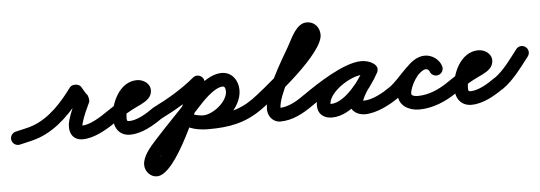

<svg xmlns="http://www.w3.org/2000/svg" viewBox="-93 -759 3567 1268"><g transform="rotate(-5 1690.0 -124.5)"><path d="M18.5 50.5C61.1 39.3 104.1 32.8 145.9 17.2C274.3 -30.6 371.9 -135.4 451.3 -243.3C459.1 -254.1 437 -260.6 414.6 -261.6C392.2 -262.6 369.6 -258 376.5 -246.7C391 -222.8 405.3 -192.9 426.1 -174.4C430.5 -170.4 429.1 -186.3 425.9 -201.8C422.7 -217.3 417.7 -232.4 415.2 -227C392.8 -179 370.3 -131.5 355.7 -80.4C337.9 -17.8 355.7 52 434 52C509.4 52 596 1.7 655.8 -40.1C676.2 -54.4 681.1 -82.5 666.9 -102.8C652.6 -123.2 624.5 -128.1 604.2 -113.9C561.2 -83.8 488.6 -38 434 -38C427.4 -38 436.3 -36.3 438.7 -30.6C439.8 -28.2 438.5 -36 438.8 -38.7C439.4 -44.4 440.7 -50.1 442.3 -55.6C455.5 -102.1 476.4 -145.4 496.8 -189C499.3 -194.4 498.8 -205.6 496.6 -216.4C494.3 -227.2 490.3 -237.7 485.9 -241.6C477.8 -248.8 462.9 -277.8 453.5 -293.3C446.6 -304.7 431.8 -310.9 416.8 -311.6C401.9 -312.3 386.6 -307.4 378.7 -296.7C310.4 -203.7 225.6 -108.5 114.6 -67.1C75.8 -52.7 35.3 -47 -4.5 -36.5C-28.5 -30.2 -42.8 -5.6 -36.5 18.5C-30.2 42.5 -5.6 56.8 18.5 50.5Z M655.8 -40.1C695.1 -67.6 735.9 -93 778.2 -115.7C812.7 -134.2 859.9 -150.3 887.6 -178.2C902 -192.8 910 -211.4 910 -232C910 -277.8 864.8 -306 823 -306C707.2 -306 644 -165.9 644 -66C644 -2.3 679.6 49 748 49C825.3 49 903.9 2.8 964.9 -40.2C985.2 -54.5 990.1 -82.6 975.8 -102.9C961.5 -123.2 933.4 -128.1 913.1 -113.8C868.9 -82.7 804.8 -41 748 -41C732.6 -41 734 -52.2 734 -66C734 -112 764 -216 823 -216C831.4 -216 823.4 -215 820.8 -225.7C819.8 -229.5 820 -232.5 820 -232C820 -231.2 820.3 -236 822.1 -239.4C824.2 -243.2 795.7 -225.6 790 -222.7C725.3 -190.4 663.6 -155.3 604.2 -113.9C583.9 -99.7 578.9 -71.6 593.1 -51.2C607.3 -30.9 635.4 -25.9 655.8 -40.1Z M959 -36.7C1064 -88.8 1161.6 -146.1 1251.8 -221.5C1270.9 -237.4 1273.5 -265.8 1257.5 -284.8C1241.6 -303.9 1213.2 -306.5 1194.2 -290.5C1109.4 -219.7 1017.7 -166.3 919 -117.3C896.7 -106.3 887.6 -79.3 898.7 -57C909.7 -34.7 936.7 -25.6 959 -36.7ZM1182.2 -275C1129.7 -162.4 1082.2 -47.6 1024.6 62.8C995.2 119.3 963.4 181.3 920.5 229C914.5 235.5 906.7 248.5 900.8 248.5C899.3 248.5 903.7 248.6 905.1 248.8C908.9 249.5 911.7 251.3 912.4 255.3C912.5 255.7 912.5 256.7 912.5 256.3C912.5 229.1 963.5 176.9 980.4 158.1C1056.3 73.9 1137.2 -5.8 1213.3 -89.8C1248 -128 1327.6 -214.4 1384.9 -214.4C1400.3 -214.4 1402.9 -193.4 1402.9 -181.7C1402.9 -112.2 1304.2 -36 1239.5 -36C1217.2 -36 1169.8 -44.2 1154.4 -61.2C1137.7 -79.6 1109.2 -81 1090.8 -64.4C1072.4 -47.7 1071 -19.2 1087.6 -0.8C1121.9 37.1 1190.5 54 1239.5 54C1353.6 54 1492.9 -61.8 1492.9 -181.7C1492.9 -245.3 1453.5 -304.4 1384.9 -304.4C1294.4 -304.4 1202.9 -212.2 1146.7 -150.2C1070.4 -66.2 989.5 13.6 913.6 97.9C876.7 138.8 822.5 197.6 822.5 256.3C822.5 298.6 857.2 338.5 900.8 338.5C1032.7 338.5 1204.1 -109.1 1263.8 -237C1274.3 -259.5 1264.5 -286.3 1242 -296.8C1219.5 -307.3 1192.7 -297.5 1182.2 -275ZM1089.6 -63.2C1071.8 -45.9 1071.4 -17.4 1088.8 0.4C1133.5 46.3 1205.8 57.9 1267.2 57.9C1403.1 57.9 1510.1 39.2 1622.9 -40.2C1643.2 -54.5 1648.1 -82.6 1633.8 -102.9C1619.5 -123.2 1591.4 -128.1 1571.1 -113.8C1473.7 -45.3 1384.6 -32.1 1267.2 -32.1C1232.7 -32.1 1179 -35.9 1153.2 -62.4C1135.9 -80.2 1107.4 -80.6 1089.6 -63.2Z M1622.8 -40.1C1721.5 -109.3 2058.3 -376.8 2058.3 -499.1C2058.3 -548.5 2024.8 -588.2 1974 -588.2C1903.1 -588.2 1867.4 -492.5 1836.1 -438.6C1779.4 -341.1 1662.3 -148.3 1662.3 -38.6C1662.3 6.3 1695.9 49 1743 49C1828.1 49 1900.3 7.4 1967.9 -40.2C1988.2 -54.5 1993.1 -82.6 1978.8 -102.9C1964.5 -123.2 1936.4 -128.1 1916.1 -113.8C1864.8 -77.7 1808 -41 1743 -41C1742.8 -41 1744.3 -41.1 1746.2 -40.7C1749.7 -40 1752.3 -35.9 1752.3 -38.6C1752.3 -123.8 1868.2 -314.8 1913.9 -393.4C1931.2 -423.1 1947 -454.3 1965.7 -483.1C1968.6 -487.4 1982.5 -499.9 1975.9 -498.4C1975.2 -498.3 1973.4 -498.2 1974 -498.2C1975.4 -498.2 1971.4 -499.3 1970.3 -500.3C1967.8 -502.5 1968.3 -507 1968.3 -499.1C1968.3 -433.6 1635 -158.5 1571.2 -113.9C1550.8 -99.6 1545.9 -71.5 1560.1 -51.2C1574.4 -30.8 1602.5 -25.9 1622.8 -40.1Z M1905.1 -51.2C1919.3 -30.9 1947.4 -25.9 1967.8 -40.1C2036.2 -87.9 2225.4 -211.8 2309.6 -211.8C2319.5 -211.8 2330.6 -210.3 2338.8 -204.4C2362.1 -187.8 2386.6 -199.5 2399.2 -219C2411.7 -238.4 2412.3 -265.6 2387.6 -279.9C2361.5 -295.1 2338.9 -301.1 2308.3 -301.1C2181.4 -301.1 1993.1 -169.2 1993.1 -34.2C1993.1 22.9 2032.8 52.3 2086.7 52.3C2222.2 52.3 2348.5 -108.7 2407.5 -216.4C2421.9 -242.7 2409.3 -266.7 2389.6 -277.5C2369.9 -288.3 2343 -285.9 2328.5 -259.6C2291.4 -191.8 2209.3 -109.2 2209.3 -31.6C2209.3 21.7 2256.8 49.7 2305 49.7C2381.9 49.7 2471.4 3.2 2533 -40.2C2553.3 -54.6 2558.1 -82.7 2543.8 -103C2529.4 -123.3 2501.3 -128.1 2481 -113.8C2435.6 -81.7 2362.1 -40.3 2305 -40.3C2296.8 -40.3 2292.3 -45.5 2296.7 -39.1C2298.2 -36.9 2299.3 -29 2299.3 -31.6C2299.3 -68.7 2384.1 -173.7 2407.5 -216.4C2421.9 -242.7 2409.3 -266.6 2389.6 -277.4C2369.9 -288.3 2342.9 -285.9 2328.5 -259.6C2288 -185.6 2181.9 -37.7 2086.7 -37.7C2084.1 -37.7 2081.5 -37.8 2079 -38.1C2073.3 -38.7 2083.1 -26.7 2083.1 -34.2C2083.1 -117.3 2232.8 -211.1 2308.3 -211.1C2323.7 -211.1 2330.3 -209.1 2342.4 -202.1C2367.2 -187.7 2391 -198.3 2402.8 -216.6C2414.6 -235 2414.4 -261 2391.2 -277.6C2367.5 -294.5 2338.5 -301.8 2309.6 -301.8C2194.1 -301.8 2008.2 -178.1 1916.2 -113.9C1895.9 -99.7 1890.9 -71.6 1905.1 -51.2Z M2532.7 -40.1C2557.3 -57.2 2580.3 -76.5 2601.9 -97.2C2628.9 -123.1 2693.1 -211.5 2730.7 -211.5C2739.2 -211.5 2751.3 -205 2753.8 -196.4C2760.8 -172.5 2785.8 -158.8 2809.6 -165.8C2833.5 -172.8 2847.2 -197.8 2840.2 -221.6C2826.4 -268.6 2779.2 -301.5 2730.7 -301.5C2634.6 -301.5 2557 -166.7 2481.3 -113.9C2460.9 -99.7 2455.9 -71.6 2470.1 -51.3C2484.3 -30.9 2512.4 -25.9 2532.7 -40.1ZM2840.2 -221.6C2826.4 -268.7 2779.2 -301.5 2730.7 -301.5C2626.6 -301.5 2530.6 -153.2 2530.6 -58.7C2530.6 15 2598.7 49.8 2664.6 49.8C2755.6 49.8 2845.2 11.3 2918.8 -40.1C2939.2 -54.4 2944.1 -82.4 2929.9 -102.8C2915.6 -123.2 2887.6 -128.1 2867.2 -113.9C2809 -73.2 2736.9 -40.2 2664.6 -40.2C2654.2 -40.2 2620.6 -41.4 2620.6 -58.7C2620.6 -102.3 2680.4 -211.5 2730.7 -211.5C2739.3 -211.5 2751.3 -205 2753.8 -196.4C2760.8 -172.5 2785.8 -158.8 2809.6 -165.8C2833.5 -172.8 2847.2 -197.8 2840.2 -221.6Z M2918.8 -40.1C2958.1 -67.6 2998.9 -93 3041.2 -115.7C3075.7 -134.2 3122.9 -150.3 3150.6 -178.2C3165 -192.8 3173 -211.4 3173 -232C3173 -277.8 3127.8 -306 3086 -306C2970.2 -306 2907 -165.9 2907 -66C2907 -2.3 2942.6 49 3011 49C3088.3 49 3166.9 2.8 3227.9 -40.2C3248.2 -54.5 3253.1 -82.6 3238.8 -102.9C3224.5 -123.2 3196.4 -128.1 3176.1 -113.8C3131.9 -82.7 3067.8 -41 3011 -41C2995.6 -41 2997 -52.2 2997 -66C2997 -112 3027 -216 3086 -216C3094.4 -216 3086.4 -215 3083.8 -225.7C3082.8 -229.5 3083 -232.5 3083 -232C3083 -231.2 3083.3 -236 3085.1 -239.4C3087.2 -243.2 3058.7 -225.6 3053 -222.7C2988.3 -190.4 2926.6 -155.3 2867.2 -113.9C2846.9 -99.7 2841.9 -71.6 2856.1 -51.2C2870.3 -30.9 2898.4 -25.9 2918.8 -40.1Z M3228.1 -39C3301.4 -91.1 3353.9 -166.2 3408.5 -236.4C3423.8 -256 3420.2 -284.3 3400.6 -299.5C3381 -314.8 3352.7 -311.2 3337.5 -291.6C3288.6 -228.7 3241.5 -158.9 3175.9 -112.3C3155.7 -97.9 3150.9 -69.9 3165.3 -49.6C3179.7 -29.3 3207.8 -24.6 3228.1 -39Z"/></g></svg>

Font: FRB American Cursive Guidelines Arrows Black
Style: Bold Italic
Weight: 900
Italic angle: -25°
Version: Version 2.0;Modular Font Editor K font №1